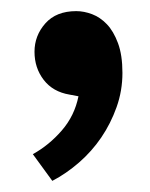

<svg xmlns="http://www.w3.org/2000/svg" viewBox="-20 -160 270 345"><path d="M105 10Q75 5 58.5 -16.5Q42 -38 42 -67Q42 -96 61.5 -118Q81 -140 117 -140Q131 -140 145.5 -134.5Q160 -129 172 -116.5Q184 -104 192 -82.5Q200 -61 200 -29Q200 3 189.5 32.5Q179 62 162 87Q145 112 122 132Q99 152 74 165L39 117Q68 101 91 74.5Q114 48 121 13Z"/></svg>

Font: Mukta SemiBold
Style: Regular
Weight: 600
Designer: Girish Dalvi and Yashodeep Gholap
Foundry: Ek Type
Version: Version 2.538;PS 1.002;hotconv 16.6.51;makeotf.lib2.5.65220;